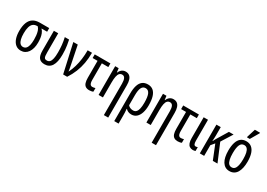

<svg xmlns="http://www.w3.org/2000/svg" viewBox="10 -1821 4323 3106"><g transform="rotate(30 2171.0 -268.0)"><path d="M221 10Q163 10 123 -23.5Q83 -57 62.5 -116.5Q42 -176 42 -255Q42 -350 66.5 -412.5Q91 -475 140.5 -506Q190 -537 265 -537H440V-469H335Q363 -440 377 -404.5Q391 -369 396.5 -328.5Q402 -288 402 -243Q402 -186 389.5 -139.5Q377 -93 353.5 -59.5Q330 -26 296.5 -8Q263 10 221 10ZM222 -60Q255 -60 277 -81.5Q299 -103 310 -146Q321 -189 321 -251Q321 -290 317 -330Q313 -370 301.5 -406.5Q290 -443 265 -469H254Q210 -469 181 -446.5Q152 -424 138 -377Q124 -330 124 -258Q124 -194 135 -150Q146 -106 168 -83Q190 -60 222 -60Z M664 9Q630 9 604.5 -0.5Q579 -10 561.5 -30.5Q544 -51 535.5 -85.5Q527 -120 527 -170V-537H608V-182Q608 -144 611 -117Q614 -90 626.5 -76.5Q639 -63 667 -63Q701 -63 721 -85Q741 -107 750.5 -152.5Q760 -198 760 -268Q760 -339 753.5 -403Q747 -467 731 -537H811Q822 -483 828.5 -442Q835 -401 838 -361.5Q841 -322 841 -269Q841 -132 797 -61.5Q753 9 664 9Z M1010 0 890 -537H973L1040 -207Q1045 -182 1049 -160.5Q1053 -139 1056.5 -121Q1060 -103 1061 -88H1065Q1096 -151 1116.5 -221.5Q1137 -292 1147.5 -370.5Q1158 -449 1158 -537H1239Q1239 -432 1222.5 -340.5Q1206 -249 1172 -165Q1138 -81 1085 0Z M1500 11Q1459 11 1432.5 -6.5Q1406 -24 1394 -60.5Q1382 -97 1382 -153V-469H1290V-537H1583V-469H1462V-158Q1462 -126 1468 -104Q1474 -82 1486.5 -71.5Q1499 -61 1518 -61Q1532 -61 1546 -64Q1560 -67 1573 -71V-4Q1562 3 1540 7Q1518 11 1500 11Z M1909 240V-348Q1909 -411 1892.5 -443.5Q1876 -476 1841 -476Q1810 -476 1790.5 -455.5Q1771 -435 1762 -391.5Q1753 -348 1753 -279V0H1672V-537H1737L1746 -464H1751Q1763 -491 1779.5 -509.5Q1796 -528 1817.5 -537.5Q1839 -547 1864 -547Q1908 -547 1935.5 -526Q1963 -505 1976.5 -464Q1990 -423 1990 -364V240Z M2103 240V-276Q2103 -363 2121.5 -423.5Q2140 -484 2179.5 -515.5Q2219 -547 2281 -547Q2339 -547 2378.5 -516Q2418 -485 2438.5 -421.5Q2459 -358 2459 -260Q2459 -178 2439 -117.5Q2419 -57 2380.5 -23.5Q2342 10 2287 10Q2253 10 2227 -1.5Q2201 -13 2183 -33H2178Q2182 1 2183 35Q2184 69 2184 98V240ZM2279 -61Q2314 -61 2335.5 -83.5Q2357 -106 2367 -150.5Q2377 -195 2377 -260Q2377 -373 2353 -424.5Q2329 -476 2278 -476Q2229 -476 2206 -430Q2183 -384 2183 -286V-102Q2200 -81 2226.5 -71Q2253 -61 2279 -61Z M2802 240V-348Q2802 -411 2785.5 -443.5Q2769 -476 2734 -476Q2703 -476 2683.5 -455.5Q2664 -435 2655 -391.5Q2646 -348 2646 -279V0H2565V-537H2630L2639 -464H2644Q2656 -491 2672.5 -509.5Q2689 -528 2710.5 -537.5Q2732 -547 2757 -547Q2801 -547 2828.5 -526Q2856 -505 2869.5 -464Q2883 -423 2883 -364V240Z M3153 11Q3112 11 3085.5 -6.5Q3059 -24 3047 -60.5Q3035 -97 3035 -153V-469H2943V-537H3236V-469H3115V-158Q3115 -126 3121 -104Q3127 -82 3139.5 -71.5Q3152 -61 3171 -61Q3185 -61 3199 -64Q3213 -67 3226 -71V-4Q3215 3 3193 7Q3171 11 3153 11Z M3435 10Q3399 9 3374.5 -7.5Q3350 -24 3337.5 -59Q3325 -94 3325 -148V-537H3406V-147Q3406 -104 3416 -83.5Q3426 -63 3449 -63Q3457 -63 3466 -65Q3475 -67 3484 -71V1Q3474 5 3461.5 7.5Q3449 10 3435 10Z M3884 -537 3754 -330 3893 0H3806L3699 -265L3644 -199V0H3563V-537H3644V-383Q3644 -353 3642.5 -326.5Q3641 -300 3639 -276H3643Q3650 -290 3657 -303Q3664 -316 3670 -327L3797 -537Z M4300 -269Q4300 -206 4289 -155Q4278 -104 4256 -67Q4234 -30 4199.5 -10Q4165 10 4118 10Q4073 10 4039.5 -10Q4006 -30 3983.5 -66.5Q3961 -103 3950 -154.5Q3939 -206 3939 -269Q3939 -358 3958.5 -420Q3978 -482 4018 -514.5Q4058 -547 4120 -547Q4177 -547 4217.5 -515.5Q4258 -484 4279 -422.5Q4300 -361 4300 -269ZM4022 -269Q4022 -201 4032.5 -154.5Q4043 -108 4064.5 -84.5Q4086 -61 4120 -61Q4154 -61 4175.5 -84Q4197 -107 4207.5 -153.5Q4218 -200 4218 -269Q4218 -338 4207.5 -384Q4197 -430 4175.5 -453Q4154 -476 4120 -476Q4068 -476 4045 -424.5Q4022 -373 4022 -269ZM4094 -606V-617L4143 -776H4240V-767L4146 -606Z"/></g></svg>

Font: Noto Sans ExtraCondensed
Style: Regular
Weight: 400
Width: 2
Designer: Monotype Design Team
Foundry: Monotype Imaging Inc.
Version: Version 2.013